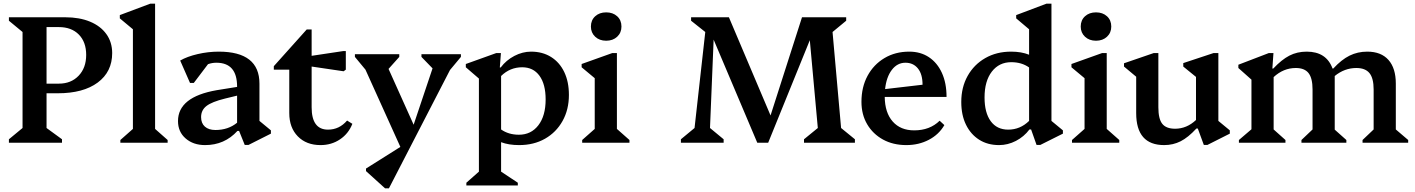

<svg xmlns="http://www.w3.org/2000/svg" viewBox="-20 -785 7783 1056"><path d="M29 0V-19L104 -81V-609L29 -671V-690H339Q417 -690 475 -666Q533 -642 565 -597.5Q597 -553 597 -493Q597 -390 517.5 -331Q438 -272 298 -272H236V-81L321 -19V0ZM304 -636H236V-325H304Q371 -325 412.5 -368.5Q454 -412 454 -483Q454 -554 413.5 -595Q373 -636 304 -636Z M642 0V-15L711 -76V-624L639 -684V-702L807 -765H833V-76L902 -15V0Z M1108 13Q1043 13 1001 -23.5Q959 -60 959 -119Q959 -252 1172 -289L1284 -307V-309Q1284 -440 1170 -440Q1146 -440 1124 -432L1046 -329H1025L971 -452Q1009 -474 1067 -487.5Q1125 -501 1183 -501Q1407 -501 1407 -325V-120L1470 -68V-50L1347 12H1326L1295 -65H1286Q1215 13 1108 13ZM1086 -141Q1086 -107 1107 -88.5Q1128 -70 1165 -70Q1235 -70 1284 -110V-259L1218 -243Q1145 -225 1115.5 -202Q1086 -179 1086 -141Z M1743 13Q1665 13 1618 -35Q1571 -83 1571 -163V-402H1486V-421L1667 -623H1694V-478L1867 -504H1882V-402L1870 -393L1694 -419V-195Q1694 -72 1784 -72Q1846 -72 1889 -122L1918 -104Q1897 -50 1850 -18.5Q1803 13 1743 13Z M2515 -472 2455 -400 2119 251H2098L1993 156V142L2182 23L1990 -402L1932 -472V-487H2176V-472L2117 -406L2255 -99L2359 -409L2298 -472V-487H2515Z M2545 235V220L2614 159V-353L2542 -415V-433L2709 -493H2735L2729 -414H2734Q2764 -454 2809 -477.5Q2854 -501 2901 -501Q2964 -501 3011 -471.5Q3058 -442 3083.5 -388.5Q3109 -335 3109 -263Q3109 -182 3074 -119.5Q3039 -57 2977.5 -22Q2916 13 2835 13Q2778 13 2736 -3V159L2828 220V235ZM2852 -415Q2785 -415 2736 -367V-73Q2777 -44 2834 -44Q2901 -44 2941 -96Q2981 -148 2981 -238Q2981 -322 2947 -368.5Q2913 -415 2852 -415Z M3182 0V-15L3251 -76V-355L3179 -415V-433L3347 -493H3373V-76L3442 -15V0ZM3314 -561Q3277 -561 3253.5 -583Q3230 -605 3230 -639Q3230 -674 3253.5 -695.5Q3277 -717 3314 -717Q3351 -717 3374.5 -695.5Q3398 -674 3398 -639Q3398 -605 3374.5 -583Q3351 -561 3314 -561Z M3725 0V-19L3800 -81L3859 -609L3781 -671V-690H3989L4218 -150L4391 -690H4634V-671L4559 -609L4606 -81L4682 -19V0H4402V-19L4478 -81L4434 -564L4205 0H4145L3905 -567L3885 -81L3960 -19V0Z M4965 13Q4892 13 4836.5 -17.5Q4781 -48 4749.5 -101.5Q4718 -155 4718 -225Q4718 -306 4751.5 -368Q4785 -430 4844.5 -465.5Q4904 -501 4981 -501Q5043 -501 5089 -470.5Q5135 -440 5160.5 -384Q5186 -328 5186 -252H4846Q4847 -165 4890 -116.5Q4933 -68 5008 -68Q5094 -68 5148 -121L5174 -97Q5144 -45 5088.5 -16Q5033 13 4965 13ZM4960 -440Q4915 -440 4885 -400.5Q4855 -361 4848 -295L5054 -319Q5054 -377 5028.5 -408.5Q5003 -440 4960 -440Z M5475 13Q5412 13 5365.5 -16.5Q5319 -46 5293 -99Q5267 -152 5267 -224Q5267 -305 5302 -367.5Q5337 -430 5399 -465.5Q5461 -501 5541 -501Q5598 -501 5640 -484V-624L5569 -684V-702L5736 -765H5763V-120L5826 -68V-50L5702 12H5681L5651 -73H5642Q5612 -33 5567.5 -10Q5523 13 5475 13ZM5395 -249Q5395 -165 5429 -118.5Q5463 -72 5525 -72Q5591 -72 5640 -120V-414Q5599 -443 5542 -443Q5475 -443 5435 -391Q5395 -339 5395 -249Z M5876 0V-15L5945 -76V-355L5873 -415V-433L6041 -493H6067V-76L6136 -15V0ZM6008 -561Q5971 -561 5947.5 -583Q5924 -605 5924 -639Q5924 -674 5947.5 -695.5Q5971 -717 6008 -717Q6045 -717 6068.5 -695.5Q6092 -674 6092 -639Q6092 -605 6068.5 -583Q6045 -561 6008 -561Z M6383 13Q6229 13 6229 -163V-363L6162 -419V-437L6325 -493H6351V-195Q6351 -131 6372.5 -104Q6394 -77 6443 -77Q6507 -77 6558 -125V-362L6488 -419V-438L6654 -493H6681V-120L6744 -68V-50L6621 12H6601L6568 -78H6560Q6515 -29 6473.5 -8Q6432 13 6383 13Z M6794 0V-15L6863 -74V-347L6791 -411V-429L6958 -493H6984L6978 -408H6983Q7029 -457 7071.5 -479Q7114 -501 7167 -501Q7275 -501 7309 -408H7313Q7358 -457 7402.5 -479Q7447 -501 7500 -501Q7576 -501 7616.5 -455.5Q7657 -410 7657 -325V-73L7725 -15V0H7474V-15L7535 -73V-293Q7535 -355 7512 -383Q7489 -411 7440 -411Q7375 -411 7321 -367V-72L7385 -15V0H7138V-15L7199 -73V-293Q7199 -355 7177 -383Q7155 -411 7107 -411Q7039 -411 6985 -361V-73L7050 -15V0Z"/></svg>

Font: Platypi Medium
Style: Regular
Weight: 500
Designer: David Sargent
Foundry: Bolt Cutter Type
Version: Version 1.200; ttfautohint (v1.8.4.7-5d5b)